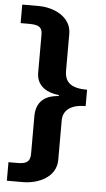

<svg xmlns="http://www.w3.org/2000/svg" viewBox="-59 -761 530 960"><g transform="rotate(5 205.5 -281.0)"><path d="M260 -598C260 -683 172 -723 96 -723H13V-630H60C119 -630 122 -605 122 -578V-386C125 -318 183 -294 230 -289C238 -288 239 -284 230 -283C184 -279 125 -260 122 -178V15C122 52 108 68 60 68H13V161H93C172 161 260 121 260 35V-163C260 -210 293 -245 373 -245V-327C292 -327 260 -355 260 -413Z"/></g></svg>

Font: United Sans ExtraBold
Style: Regular
Weight: 800
Designer: Pablo Impallari, Rodrigo Fuenzalida (Modified by Dan O. Williams)
Version: Version 1.000;PS 001.000;hotconv 1.0.88;makeotf.lib2.5.64775